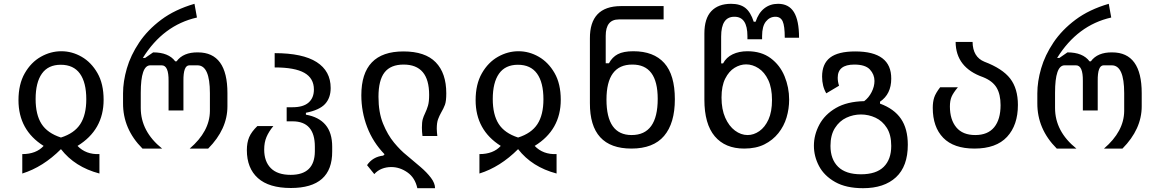

<svg xmlns="http://www.w3.org/2000/svg" viewBox="-20 -780 6040 1008"><path d="M97 29Q170 29 209 -14Q77 -97 77 -254Q77 -338 110 -395.5Q143 -453 194.5 -482Q246 -511 302 -511Q358 -511 408.5 -482Q459 -453 491.5 -396.5Q524 -340 524 -256Q524 -98 387 -14Q431 32 502 29V131Q373 97 300 3Q206 97 97 131ZM300 -58Q370 -80 401.5 -128.5Q433 -177 433 -259Q433 -347 399.5 -393.5Q366 -440 299 -440Q233 -440 200 -393.5Q167 -347 167 -260Q167 -178 198 -129.5Q229 -81 300 -58Z M728 0Q625 -103 626 -239V-290Q626 -352 646 -421Q666 -490 710.5 -556.5Q755 -623 826.5 -676.5Q898 -730 1001 -760L1014 -688Q837 -648 730 -476H742L784 -505Q865 -505 900 -458H907Q942 -506 1019 -505Q1174 -505 1174 -291V-222Q1174 -102 1073 0H976Q1081 -90 1082 -197V-291Q1082 -437 1017 -437H974Q942 -437 943 -355V-200H865V-355Q866 -437 829 -437H769Q719 -437 719 -293V-213Q719 -90 831 0Z M1507 207Q1392 207 1334 155Q1276 103 1276 8Q1276 -31 1288 -59.5Q1300 -88 1331 -118H1415Q1391 -89 1379 -60.5Q1367 -32 1367 5Q1367 68 1402 103Q1437 138 1506 138Q1632 138 1633 15V-10Q1633 -143 1516 -143H1485V-217H1516Q1572 -217 1600 -241.5Q1628 -266 1628 -310Q1628 -369 1578 -397.5Q1528 -426 1422 -426V-501Q1569 -501 1642.5 -454Q1716 -407 1716 -318Q1716 -266 1686.5 -234Q1657 -202 1586 -188V-178Q1654 -166 1689 -124.5Q1724 -83 1724 -10V15Q1725 207 1507 207Z M2171 208Q2159 153 2119 125Q2079 97 2034 97Q2008 97 1985 106Q1962 115 1945 134L1907 87Q1937 43 1992 37L1999 30Q1938 -33 1907.5 -113Q1877 -193 1877 -280Q1877 -510 2098 -510Q2212 -510 2267.5 -453Q2323 -396 2323 -290Q2323 -249 2316 -230Q2309 -211 2295 -187Q2287 -173 2280 -154.5Q2273 -136 2273 -104Q2273 -94 2274 -85Q2275 -76 2276 -66H2198Q2195 -89 2195 -110Q2195 -139 2199.5 -154.5Q2204 -170 2211 -184Q2221 -205 2227 -225.5Q2233 -246 2233 -282Q2233 -441 2099 -441Q2031 -441 1999 -400Q1967 -359 1967 -272Q1967 -190 1991 -131Q2015 -72 2049 -31Q2083 10 2116 36Q2153 67 2187 96Q2221 125 2242.5 153.5Q2264 182 2264 208Z M2497 29Q2570 29 2609 -14Q2477 -97 2477 -254Q2477 -338 2510 -395.5Q2543 -453 2594.5 -482Q2646 -511 2702 -511Q2758 -511 2808.5 -482Q2859 -453 2891.5 -396.5Q2924 -340 2924 -256Q2924 -98 2787 -14Q2831 32 2902 29V131Q2773 97 2700 3Q2606 97 2497 131ZM2700 -58Q2770 -80 2801.5 -128.5Q2833 -177 2833 -259Q2833 -347 2799.5 -393.5Q2766 -440 2699 -440Q2633 -440 2600 -393.5Q2567 -347 2567 -260Q2567 -178 2598 -129.5Q2629 -81 2700 -58Z M3295 0Q3076 0 3077 -239V-578Q3076 -747 3239 -748H3464V-678H3229Q3160 -678 3160 -592V-448H3177Q3194 -480 3223.5 -495.5Q3253 -511 3305 -511Q3412 -511 3467.5 -449Q3523 -387 3523 -259Q3523 -133 3466.5 -66.5Q3410 0 3295 0ZM3296 -71Q3433 -71 3433 -261Q3433 -442 3299 -441Q3164 -441 3164 -257Q3164 -71 3296 -71Z M3887 0Q3787 0 3732.5 -64.5Q3678 -129 3678 -257V-604Q3678 -683 3714.5 -721.5Q3751 -760 3818 -760Q3866 -760 3893.5 -738Q3921 -716 3937 -666H3947Q3962 -712 3992.5 -736Q4023 -760 4065 -760Q4121 -760 4148 -716.5Q4175 -673 4175 -582H4100Q4100 -644 4089 -668Q4078 -692 4051 -692Q4021 -692 4001 -667Q3981 -642 3981 -591V-574H3904V-590Q3904 -693 3835 -692Q3766 -692 3766 -588V-447H3776Q3793 -479 3826.5 -495Q3860 -511 3904 -511Q3977 -511 4026 -474.5Q4075 -438 4099 -379.5Q4123 -321 4123 -257Q4123 -209 4109.5 -163.5Q4096 -118 4066.5 -81Q4037 -44 3993 -22Q3949 0 3887 0ZM4033 -255Q4033 -318 4013.5 -359.5Q3994 -401 3962.5 -421.5Q3931 -442 3897 -442Q3866 -442 3836.5 -424Q3807 -406 3787.5 -367.5Q3768 -329 3768 -268Q3768 -206 3787.5 -162Q3807 -118 3838.5 -94.5Q3870 -71 3905 -71Q3937 -71 3966.5 -91.5Q3996 -112 4014.5 -152.5Q4033 -193 4033 -255Z M4511 208Q4422 208 4364.5 175.5Q4307 143 4280 92Q4253 41 4253 -15Q4253 -72 4281.5 -125.5Q4310 -179 4368.5 -213Q4427 -247 4517 -249Q4541 -267 4556 -296.5Q4571 -326 4571 -355Q4571 -389 4547 -415Q4523 -441 4465 -441Q4378 -441 4378 -372Q4378 -351 4385 -330L4318 -290Q4296 -327 4296 -378Q4296 -445 4338 -477.5Q4380 -510 4470 -510Q4660 -510 4659 -367Q4659 -286 4600 -246V-236Q4674 -209 4710 -156.5Q4746 -104 4746 -20Q4746 93 4684 150.5Q4622 208 4511 208ZM4659 -14Q4659 -72 4636 -108.5Q4613 -145 4576.5 -162Q4540 -179 4500 -179Q4460 -179 4423.5 -162Q4387 -145 4363.5 -108Q4340 -71 4340 -14Q4340 56 4380 95.5Q4420 135 4500 135Q4580 135 4619.5 96Q4659 57 4659 -14Z M5096 0Q4987 0 4932 -56.5Q4877 -113 4877 -214Q4877 -245 4884.5 -268Q4892 -291 4916 -322H5009Q4984 -292 4975.5 -271.5Q4967 -251 4967 -221Q4967 -152 5000.5 -111.5Q5034 -71 5100 -71Q5166 -71 5199.5 -112Q5233 -153 5233 -228Q5233 -285 5212 -320Q5191 -355 5141 -375Q4998 -425 4997 -560H5086Q5087 -481 5148 -456Q5243 -420 5283.5 -367.5Q5324 -315 5324 -229Q5324 -123 5267 -61.5Q5210 0 5096 0Z M5528 0Q5425 -103 5426 -239V-290Q5426 -352 5446 -421Q5466 -490 5510.5 -556.5Q5555 -623 5626.5 -676.5Q5698 -730 5801 -760L5814 -688Q5637 -648 5530 -476H5542L5584 -505Q5665 -505 5700 -458H5707Q5742 -506 5819 -505Q5974 -505 5974 -291V-222Q5974 -102 5873 0H5776Q5881 -90 5882 -197V-291Q5882 -437 5817 -437H5774Q5742 -437 5743 -355V-200H5665V-355Q5666 -437 5629 -437H5569Q5519 -437 5519 -293V-213Q5519 -90 5631 0Z"/></svg>

Font: PlemolJP35 Console
Style: Regular
Weight: 400
Version: v2.0.3; ttfautohint (v1.8.4.7-5d5b-dirty) -l 6 -r 45 -G 200 